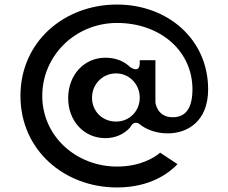

<svg xmlns="http://www.w3.org/2000/svg" viewBox="-20 -835 1005 845"><path d="M740 -319C671.8 -319 664.3 -381.3 664.1 -384.1C664 -384.6 664 -385.4 664 -386V-570H595V-558C595 -508.5 552.6 -540 552.6 -540C526.4 -565.4 490.1 -581 444 -581C349.3 -581 280 -504.4 280 -403C280 -302.9 349.1 -227 444 -227C488.9 -227 526.2 -245.7 550.4 -271.6L558.4 -283.2C570.3 -300.4 587.1 -294.9 595.2 -288.1C618.4 -268.4 655.6 -253.1 696.3 -249.1C703.5 -248.4 710.7 -248 718 -248C804.8 -248 896 -300.5 896 -442C896 -662.5 717.6 -815 495 -815C262.7 -815 70 -651.7 70 -413C70 -174.3 262.8 -10 495 -10C646 -10 728 -77.5 761.1 -112.5L684.9 -163.1C659.1 -141.2 597.4 -102 495 -102C315.9 -102 166 -234.8 166 -413C166 -590.2 311.7 -734 495 -734C590.7 -734 676.2 -702.6 736.8 -647.4C793 -596.2 827 -524.5 827 -442C827 -364.7 801.1 -319 740 -319ZM385 -405C385 -465.6 432.4 -512 491 -512C548.1 -512 595 -465.3 595 -405C595 -345.7 549.6 -300 491 -300C429.8 -300 385 -345.7 385 -405Z"/></svg>

Font: Hussar Ekologiczny
Style: Regular
Weight: 400
Foundry: Cannot Into Space Fonts
Version: Version 0.97